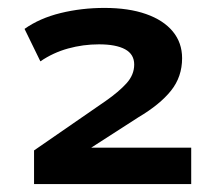

<svg xmlns="http://www.w3.org/2000/svg" viewBox="-20 -729 550 485"><path d="M66 -264V-349L247 -474Q280 -497 299.5 -518.5Q319 -540 319 -566Q319 -592 296 -604.5Q273 -617 230 -617Q190 -617 152 -606.5Q114 -596 82 -574L42 -656Q80 -683 133 -696Q186 -709 244 -709Q305 -709 349 -693.5Q393 -678 416.5 -649.5Q440 -621 440 -582Q440 -535 412 -500Q384 -465 330 -433L198 -348L197 -356H463V-264Z"/></svg>

Font: Nunito Sans 10pt Expanded
Style: Bold
Weight: 700
Width: 7
Designer: Vernon Adams
Foundry: Vernon Adams
Version: Version 3.101;gftools[0.9.27]